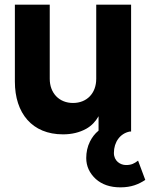

<svg xmlns="http://www.w3.org/2000/svg" viewBox="-20 -566 645 826"><path d="M251 12C289 12 322 4 351 -12C374 -25 391 -43 404 -66V-4C388 9 376 25 367 43C356 65 351 89 351 114C351 149 365 179 392 204C419 228 454 240 498 240C545 240 576 227 605 208L574 125C557 138 545 144 522 144C498 144 470 127 470 92C470 45 497 8 538 0H544V-546H394V-227C394 -165 354 -123 294 -123C235 -123 194 -165 194 -227V-546H44V-215C44 -79 118 12 251 12Z"/></svg>

Font: Plus Jakarta Sans ExtraBold
Style: Regular
Weight: 800
Designer: Gumpita Rahayu
Foundry: Tokotype
Version: Version 2.071;gftools[0.9.30]